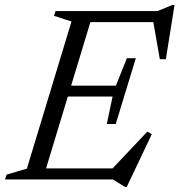

<svg xmlns="http://www.w3.org/2000/svg" viewBox="-37 -714 714 764"><path d="M247.5 -628.5 178 -651 184 -670H336L133 0H-17L-11 -19L70 -43ZM571.5 -635.5 592 -626H275L289.5 -670H589.5L650 -694.5H657.5L623 -478.5H599ZM460 29.5 412 0H84.5L99 -44H441L401.5 -34L549.5 -190.5L567 -180L467.5 29.5ZM423.5 -220.5H388L411 -330H185.5L198.5 -373H424L468 -482.5H503.5L463.5 -351.5Z"/></svg>

Font: Newsreader 18pt
Style: Italic
Weight: 400
Italic angle: -17°
Version: Version 1.003